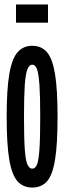

<svg xmlns="http://www.w3.org/2000/svg" viewBox="-20 -833 290 864"><path d="M125 11Q85 11 59.5 -16.5Q34 -44 22 -113Q10 -182 10 -308Q10 -431 22 -500.5Q34 -570 59.5 -598.5Q85 -627 125 -627Q166 -627 191 -598.5Q216 -570 227.5 -500.5Q239 -431 239 -308Q239 -182 227.5 -113Q216 -44 191 -16.5Q166 11 125 11ZM125 -74Q139 -74 146.5 -92.5Q154 -111 157.5 -161.5Q161 -212 161 -308Q161 -400 157.5 -450.5Q154 -501 146.5 -521.5Q139 -542 125 -542Q112 -542 103.5 -521.5Q95 -501 91.5 -450.5Q88 -400 88 -308Q88 -212 91.5 -161.5Q95 -111 103.5 -92.5Q112 -74 125 -74ZM52 -731V-813H196V-731Z"/></svg>

Font: Inconsolata UltraCondensed ExtraBold
Style: Regular
Weight: 800
Width: 1
Monospace: yes
Designer: Raph Levien, Cyreal, Brenton Simpson
Foundry: Raph Levien, Cyreal, Google
Version: Version 3.001; ttfautohint (v1.8.2.53-6de2)